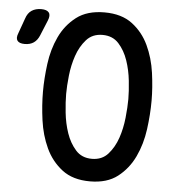

<svg xmlns="http://www.w3.org/2000/svg" viewBox="-130 -790 783 849"><g transform="rotate(5 261.5 -365.0)"><path d="M25 -614Q16 -592 0 -581Q-16 -570 -40 -570Q-64 -570 -72.5 -581.5Q-81 -593 -72 -615L-48 -682Q-40 -707 -22.5 -718.5Q-5 -730 20 -730Q45 -730 54 -718Q63 -706 53 -682ZM300 -90Q345 -90 372 -120.5Q399 -151 413.5 -193.5Q428 -236 433 -284Q438 -332 438 -367Q438 -401 433 -448Q428 -495 413.5 -537.5Q399 -580 372 -610Q345 -640 300 -640Q255 -640 228 -609.5Q201 -579 186.5 -536.5Q172 -494 167 -447Q162 -400 162 -366Q162 -331 167 -283.5Q172 -236 186.5 -193.5Q201 -151 228 -120.5Q255 -90 300 -90ZM300 10Q224 10 176.5 -26.5Q129 -63 103 -119Q77 -175 68 -241Q59 -307 59 -367Q59 -425 67.5 -490.5Q76 -556 102 -611.5Q128 -667 175.5 -703.5Q223 -740 300 -740Q376 -740 423.5 -704Q471 -668 497 -612.5Q523 -557 532 -492Q541 -427 541 -369Q541 -308 532 -241.5Q523 -175 496.5 -119Q470 -63 423 -26.5Q376 10 300 10Z"/></g></svg>

Font: Maple Mono NL Medium
Style: Regular
Weight: 500
Monospace: yes
Designer: subframe7536
Version: Version 7.000